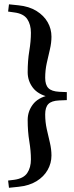

<svg xmlns="http://www.w3.org/2000/svg" viewBox="-20 -733 344 888"><path d="M289 -307V-270L253.5 -268.5Q218.5 -267 203.8 -252Q189 -237 189 -204Q189 -169 196.2 -136.2Q203.5 -103.5 210.8 -73Q218 -42.5 218 -13.5Q218 21.5 200.5 52.8Q183 84 149 105Q115 126 65 131L21.5 135.5L17.5 102L46 98.5Q89 92.5 106 67.2Q123 42 123 4Q123 -34.5 115.5 -79.8Q108 -125 108 -178Q108 -217.5 131.5 -249.2Q155 -281 205.5 -292.5V-284.5Q155 -296.5 131.5 -328Q108 -359.5 108 -399Q108 -452.5 115.5 -497.5Q123 -542.5 123 -581.5Q123 -619.5 106 -644.8Q89 -670 46 -675.5L17.5 -679.5L21.5 -713L65 -708.5Q115 -703.5 149 -682.2Q183 -661 200.5 -630.2Q218 -599.5 218 -563.5Q218 -535 210.8 -504.5Q203.5 -474 196.2 -441Q189 -408 189 -373Q189 -340.5 203.8 -325.5Q218.5 -310.5 253.5 -308.5Z"/></svg>

Font: Newsreader 24pt SemiBold
Style: Regular
Weight: 600
Designer: Hugues Gentile
Foundry: Production Type
Version: Version 1.003